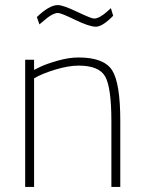

<svg xmlns="http://www.w3.org/2000/svg" viewBox="-20 -735 567 755"><path d="M79 0V-500H114V-460L138 -472Q163 -484 207 -496.5Q251 -509 289 -509Q389 -509 421 -458.5Q453 -408 453 -260V0H418V-258Q418 -390 394 -433.5Q370 -477 289 -477Q249 -477 196.5 -461Q144 -445 114 -427V0ZM425 -673Q383 -630 357 -630Q331 -630 275.5 -657Q220 -684 208 -684Q186 -684 148 -650L135 -639L125 -668Q174 -715 207 -715Q228 -715 283.5 -688.5Q339 -662 350 -662Q371 -662 404 -692L416 -703Z"/></svg>

Font: Titillium Web
Style: Thin
Weight: 200
Version: Version 1.001;PS 57.000;hotconv 1.0.70;makeotf.lib2.5.55311